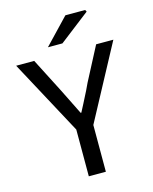

<svg xmlns="http://www.w3.org/2000/svg" viewBox="-134 -1012 874 1099"><g transform="rotate(-15 303.0 -462.5)"><path d="M253 -277 15 -719H122L224 -520L302 -363H306Q311 -373 331 -411Q372 -490 385 -520L489 -719H591L354 -277V0H253ZM362 -925H479L485 -914L304 -774H218Z"/></g></svg>

Font: Nebula Sans Medium
Style: Regular
Weight: 500
Designer: Paul D. Hunt for Adobe (as Source Sans)
Foundry: Nebula Entertainment & Broadcasting LLC
Version: Version 1.010